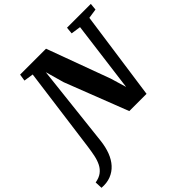

<svg xmlns="http://www.w3.org/2000/svg" viewBox="-326 -939 1385 1385"><g transform="rotate(-45 367.0 -246.5)"><path d="M-73.5 249.5 -76 192.5Q-35 185.5 -9.8 166.2Q15.5 147 30.2 117.8Q45 88.5 52.8 51.2Q60.5 14 66.5 -29.5L153.5 -679.5L80.5 -690.5L88.5 -743H353L530.5 -260.5L566.5 -139.5L636.5 -679.5L562 -690.5L567 -743H810L805 -690.5L731.5 -679.5L635.5 0H459.5L272 -482.5L232 -624.5L162 4.5Q155.5 63 137.5 110Q119.5 157 90 189.2Q60.5 221.5 19.8 237.5Q-21 253.5 -73.5 249.5Z"/></g></svg>

Font: Merriweather 24pt Black
Style: Italic
Weight: 900
Italic angle: -7.8°
Designer: Eben Sorkin
Foundry: Eben Sorkin
Version: Version 2.101